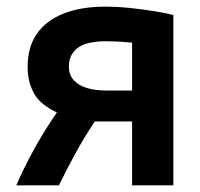

<svg xmlns="http://www.w3.org/2000/svg" viewBox="-20 -557 600 577"><path d="M29 0Q47 -42 68 -82Q89 -122 110.5 -157Q132 -192 151 -219Q100 -243 81.5 -277.5Q63 -312 63 -356Q63 -415 90.5 -455Q118 -495 170.5 -516Q223 -537 295 -537Q333 -537 371 -533Q409 -529 443 -523.5Q477 -518 501 -512V0H377V-192H298Q290 -192 281.5 -192Q273 -192 265 -192Q234 -146 207.5 -97.5Q181 -49 157 0ZM296 -285H377V-429Q366 -430 343 -431.5Q320 -433 299 -433Q240 -433 213.5 -413Q187 -393 187 -358Q187 -331 202.5 -315Q218 -299 243 -292Q268 -285 296 -285Z"/></svg>

Font: Ubuntu Sans Mono SemiBold
Style: Regular
Weight: 600
Monospace: yes
Designer: Dalton Maag Ltd
Foundry: Dalton Maag Ltd
Version: Version 1.006